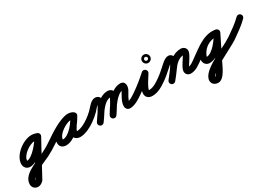

<svg xmlns="http://www.w3.org/2000/svg" viewBox="-62 -1341 3554 2548"><g transform="rotate(-30 1714.5 -67.0)"><path d="M355.1 -283C327.7 -293.6 303.2 -298.5 273.3 -298.5C147.4 -298.5 -31.9 -164.2 -31.9 -28.8C-31.9 21.7 3.9 60.1 55.4 60.1C186.1 60.1 326.7 -115.9 381.7 -218.8C393.4 -240.7 385.1 -268 363.2 -279.7C341.3 -291.4 314 -283.1 302.3 -261.2C267 -195.1 140.6 -29.9 55.4 -29.9C52.8 -29.9 58.1 -22.1 58.1 -28.8C58.1 -112.8 197.2 -208.5 273.3 -208.5C292.2 -208.5 305.9 -205.5 322.9 -199C346.1 -190.1 372.1 -201.7 381 -224.9C389.9 -248.1 378.3 -274.1 355.1 -283ZM302.8 -262.1C208.2 -93.8 120.8 78.5 26.7 247.1C26.6 247.3 28.2 245.1 29.8 242.9C31.3 240.7 32.9 238.5 32.8 238.7C29 242.8 16.4 252.7 16 252.7C15.7 252.7 18.6 254.2 20.6 258.6C20.8 259 21.1 261.4 21.1 259.8C21.1 178.1 263.1 92.2 330.7 57.3C387 28.3 441.8 -3.7 493.8 -40.1C514.2 -54.4 519.1 -82.5 504.9 -102.8C490.6 -123.2 462.5 -128.1 442.2 -113.9C381.2 -71.2 316.2 -35.2 249.4 -2.6C141.1 50.3 -68.9 112.9 -68.9 259.8C-68.9 308.2 -31.3 342.7 16 342.7C48.7 342.7 77.9 322.7 99.2 299.3C99.4 299.2 100.8 297.2 102.3 295.2C103.8 293.1 105.2 291.1 105.3 290.9C199.3 122.4 286.6 -49.8 381.2 -217.9C393.4 -239.6 385.7 -267 364.1 -279.2C342.4 -291.4 315 -283.7 302.8 -262.1Z M431.1 -51.2C445.3 -30.9 473.4 -25.9 493.8 -40.1C562.2 -87.9 751.4 -211.8 835.6 -211.8C845.5 -211.8 856.6 -210.3 864.8 -204.4C888.1 -187.8 912.6 -199.5 925.2 -219C937.7 -238.4 938.3 -265.6 913.6 -279.9C887.5 -295.1 864.9 -301.1 834.3 -301.1C707.4 -301.1 519.1 -169.2 519.1 -34.2C519.1 22.9 558.8 52.3 612.7 52.3C748.2 52.3 874.5 -108.7 933.5 -216.4C947.9 -242.7 935.3 -266.7 915.6 -277.5C895.9 -288.3 869 -285.9 854.5 -259.6C817.4 -191.8 735.3 -109.2 735.3 -31.6C735.3 21.7 782.8 49.7 831 49.7C907.9 49.7 997.4 3.2 1059 -40.2C1079.3 -54.6 1084.1 -82.7 1069.8 -103C1055.4 -123.3 1027.3 -128.1 1007 -113.8C961.6 -81.7 888.1 -40.3 831 -40.3C822.8 -40.3 818.3 -45.5 822.7 -39.1C824.2 -36.9 825.3 -29 825.3 -31.6C825.3 -68.7 910.1 -173.7 933.5 -216.4C947.9 -242.7 935.3 -266.6 915.6 -277.4C895.9 -288.3 868.9 -285.9 854.5 -259.6C814 -185.6 707.9 -37.7 612.7 -37.7C610.1 -37.7 607.5 -37.8 605 -38.1C599.3 -38.7 609.1 -26.7 609.1 -34.2C609.1 -117.3 758.8 -211.1 834.3 -211.1C849.7 -211.1 856.3 -209.1 868.4 -202.1C893.2 -187.7 917 -198.3 928.8 -216.6C940.6 -235 940.4 -261 917.2 -277.6C893.5 -294.5 864.5 -301.8 835.6 -301.8C720.1 -301.8 534.2 -178.1 442.2 -113.9C421.9 -99.7 416.9 -71.6 431.1 -51.2Z M1058.7 -40.1C1099.4 -68.4 1137.4 -100.1 1172.4 -135.2C1194.6 -157.4 1223.9 -200.8 1251.8 -214.8C1252.7 -215.2 1253.6 -215.6 1254.6 -215.6C1256.2 -215.6 1251.3 -216.4 1249.8 -217.2C1245.7 -219.5 1242.2 -227.9 1242.2 -224C1242.2 -191.8 1142.8 -50.6 1117.1 -13.7C1102.9 6.7 1107.9 34.7 1128.3 48.9C1148.7 63.1 1176.7 58.1 1190.9 37.7C1230.6 -19.2 1332.2 -156.2 1332.2 -224C1332.2 -269.5 1301.6 -305.6 1254.6 -305.6C1188.3 -305.6 1139.9 -228.4 1096.6 -186.9C1068.8 -160.2 1038.9 -135.9 1007.3 -113.9C986.9 -99.7 981.9 -71.7 996.1 -51.3C1010.3 -30.9 1038.3 -25.9 1058.7 -40.1ZM1190.9 37.7C1247.4 -43.4 1333.4 -209.6 1442.1 -209.6C1447 -209.6 1437.1 -214 1434.9 -219.8C1434.3 -221.5 1433.8 -226.9 1433.8 -225.1C1433.8 -197.6 1337.3 -50.4 1311.3 -10.6C1297.7 10.2 1303.6 38.1 1324.4 51.7C1345.2 65.3 1373.1 59.4 1386.7 38.6C1424.1 -18.7 1523.8 -161.1 1523.8 -225.1C1523.8 -271.3 1485.6 -299.6 1442.1 -299.6C1288 -299.6 1194.5 -124.8 1117.1 -13.7C1102.9 6.7 1107.9 34.7 1128.3 48.9C1148.7 63.1 1176.7 58.1 1190.9 37.7ZM1387.3 37.6C1432.2 -37.8 1532.8 -209.3 1634.6 -212.9C1637.6 -213 1631.8 -208.8 1622.2 -222.4C1611.4 -237.7 1622.6 -235.5 1608.5 -209.3C1577.4 -151.3 1529.9 -83.2 1529.9 -16.1C1529.9 20.2 1554 50 1592 50C1666 50 1739.9 0.4 1798.5 -39.9C1819 -54 1824.2 -82 1810.1 -102.5C1796 -123 1768 -128.2 1747.5 -114.1C1706.8 -86.1 1644.2 -40 1592 -40C1592.5 -40 1592.9 -40 1593.4 -39.9C1605.3 -39 1617.4 -29.2 1619.7 -17.3C1619.8 -16.7 1619.9 -15.9 1619.9 -16.1C1619.9 -63.4 1664.9 -123.9 1687.9 -166.7C1718.6 -224 1717.1 -305.9 1631.4 -302.9C1486.9 -297.7 1375.4 -118.3 1310 -8.5C1297.3 12.8 1304.2 40.5 1325.6 53.2C1346.9 65.9 1374.6 58.9 1387.3 37.6Z M1798.6 -40C1877.3 -94.3 1954.2 -157.6 2025.1 -221.6C2044.2 -238.8 2033.9 -264 2015.3 -279.4C1996.8 -294.9 1970.2 -300.5 1956.7 -278.6C1911.4 -205 1788.4 -51.4 1854.6 25.8C1874.1 48.5 1903.2 56 1932 56C2019.3 56 2093 8.3 2161.9 -40.2C2182.2 -54.5 2187.1 -82.6 2172.8 -102.9C2158.5 -123.2 2130.4 -128.1 2110.1 -113.8C2058.3 -77.4 1998.2 -34 1932 -34C1909.9 -34 1923.6 -26.7 1925.6 -28.1C1926 -28.4 1926.7 -39.6 1927.5 -42.5C1931.8 -58.8 1939.2 -74.5 1946.8 -89.4C1972 -138.9 2004.3 -184.2 2033.3 -231.4C2046.8 -253.3 2039.3 -276.2 2023.5 -289.3C2007.8 -302.4 1984 -305.7 1964.9 -288.4C1896.8 -227 1822.9 -166.2 1747.4 -114C1727 -99.9 1721.8 -71.9 1736 -51.4C1750.1 -31 1778.1 -25.8 1798.6 -40ZM2096.8 -440.7C2099.4 -441.1 2101.7 -441 2101 -441C2101.7 -441 2102.4 -440.9 2103.1 -440.9C2112.4 -440.2 2120.7 -434.6 2125 -426.3C2126.3 -423.8 2127.2 -421.1 2127.7 -418.2C2128.1 -415.6 2128 -413.3 2128 -414C2128 -414.7 2128.1 -412.4 2127.7 -409.8C2127.2 -406.9 2126.3 -404.2 2125 -401.7C2120.7 -393.4 2112.4 -387.8 2103.1 -387.1C2102.4 -387.1 2101.7 -387 2101 -387C2100.3 -387 2099.6 -387.1 2098.9 -387.1C2089.6 -387.8 2081.3 -393.4 2077 -401.7C2075.7 -404.2 2074.8 -406.9 2074.3 -409.8C2073.9 -412.4 2074 -414.7 2074 -414C2074 -414.7 2074.1 -415.4 2074.1 -416.1C2074.8 -425.4 2080.4 -433.7 2088.7 -438C2091.2 -439.3 2093.9 -440.2 2096.8 -440.7ZM2038 -414C2038 -379.3 2066.3 -351 2101 -351C2135.7 -351 2164 -379.3 2164 -414C2164 -448.7 2135.7 -477 2101 -477C2066.3 -477 2038 -448.7 2038 -414Z M2099 -51.4C2113.2 -30.9 2141.2 -25.9 2161.6 -40C2206.8 -71.3 2247.9 -108 2288.9 -144.5C2303.7 -157.6 2361.5 -211.3 2372.7 -211.3C2375.3 -211.3 2367.5 -212 2365.1 -213C2360.3 -215 2355.9 -218.8 2353.6 -223.6C2353.3 -224.3 2353.1 -226.2 2353.1 -224.4C2353.1 -182.9 2247.3 -57.2 2216.5 -17.6C2201.2 2 2204.8 30.3 2224.4 45.5C2244 60.8 2272.3 57.2 2287.5 37.6C2335.5 -24.1 2443.1 -147.4 2443.1 -224.4C2443.1 -265.3 2416.2 -301.3 2372.7 -301.3C2320.4 -301.3 2265.6 -244.3 2229.1 -211.7C2190.8 -177.7 2152.6 -143.2 2110.4 -114C2089.9 -99.8 2084.9 -71.8 2099 -51.4ZM2287.2 38.1C2320.9 -4.2 2355.6 -46 2386.1 -90.6C2427.8 -151.5 2485.4 -210 2564.2 -210C2564.3 -210 2564.3 -210 2563.7 -210.2C2558.8 -212.1 2555 -216.8 2553.2 -221.5C2552.5 -223.4 2552 -229.5 2552 -227.5C2552 -197.6 2447.7 -79.8 2447.7 -18.6C2447.7 25.3 2479.9 54 2523 54C2597.8 54 2663.7 1.1 2722 -40.3C2742.3 -54.7 2747.1 -82.8 2732.7 -103C2718.3 -123.3 2690.2 -128.1 2670 -113.7C2629.4 -85 2573.9 -36 2523 -36C2520.9 -36 2522.2 -36 2523.5 -35.6C2530.2 -33.2 2536.3 -26.5 2537.6 -19.3C2537.7 -18.5 2537.7 -18.4 2537.7 -18.6C2537.7 -49.8 2642 -166.5 2642 -227.5C2642 -271.2 2606 -300 2564.2 -300C2453.9 -300 2371.2 -228.1 2311.9 -141.4C2282.6 -98.6 2249.1 -58.6 2216.8 -18.1C2201.3 1.4 2204.5 29.7 2223.9 45.2C2243.4 60.7 2271.7 57.5 2287.2 38.1Z M2659.1 -51.3C2673.3 -30.9 2701.4 -25.9 2721.7 -40.1C2815.5 -105.5 2923.5 -202.8 3042.3 -202.8C3054.6 -202.8 3066.4 -201.8 3078.5 -200.3C3103.1 -197.3 3125.6 -214.8 3128.7 -239.5C3131.7 -264.1 3114.2 -286.6 3089.5 -289.7C3073.7 -291.6 3058.3 -292.8 3042.3 -292.8C2899.7 -292.8 2781.7 -191.6 2670.3 -113.9C2649.9 -99.7 2644.9 -71.6 2659.1 -51.3ZM3090.4 -289.5C3075.6 -291.7 3061.2 -292.7 3046.2 -292.7C2922.9 -292.7 2811.7 -228.3 2752.1 -120.3C2737.1 -93.2 2723.1 -60 2723.1 -28.4C2723.1 21.2 2757.4 58 2807.7 58C2948.6 58 3075.3 -112.2 3129.5 -223.3C3140.3 -245.6 3131.1 -272.6 3108.7 -283.5C3086.4 -294.3 3059.4 -285.1 3048.5 -262.7C3012.9 -189.6 2904.3 -32 2807.7 -32C2807.3 -32 2813.1 -22.1 2813.1 -28.4C2813.1 -43.6 2823.8 -64.1 2830.9 -76.9C2874.8 -156.3 2955.6 -202.7 3046.2 -202.7C3056.9 -202.7 3067.1 -202 3077.6 -200.5C3102.2 -196.9 3125 -214 3128.5 -238.6C3132.1 -263.2 3115 -286 3090.4 -289.5ZM3108.9 -283.3C3086.7 -294.4 3059.7 -285.2 3048.7 -262.9C2997.7 -159.9 2946.8 -56.9 2895.7 46C2895.7 46 2895.9 45.6 2896.1 45.2C2896.3 44.9 2896.5 44.5 2896.5 44.5C2873 87.5 2796 252.1 2774.8 252.1C2767 252.1 2766.2 247.6 2770.5 254C2771.8 255.9 2773 262.6 2773 260.4C2773 185.3 3151.4 20.5 3237.9 -40.2C3258.2 -54.5 3263.1 -82.5 3248.8 -102.9C3234.5 -123.2 3206.5 -128.1 3186.1 -113.8C3057.9 -23.8 2683 101 2683 260.4C2683 311.8 2727.2 342.1 2774.8 342.1C2873.7 342.1 2933.1 165.5 2975.5 87.5C2975.5 87.5 2975.7 87.1 2975.9 86.8C2976.1 86.4 2976.3 86 2976.3 86C3027.4 -17 3078.4 -120 3129.3 -223.1C3140.4 -245.3 3131.2 -272.3 3108.9 -283.3Z M3175.3 -49.6C3189.7 -29.3 3217.8 -24.6 3238.1 -39C3322.4 -98.9 3412.3 -158.5 3485.1 -232.4C3502.5 -250.2 3502.3 -278.7 3484.6 -296.1C3466.8 -313.5 3438.3 -313.3 3420.9 -295.6C3352 -225.5 3265.9 -169.2 3185.9 -112.3C3165.7 -97.9 3160.9 -69.9 3175.3 -49.6Z"/></g></svg>

Font: FRB American Cursive Guidelines Arrows Black
Style: Bold Italic
Weight: 900
Italic angle: -25°
Version: Version 2.0;Modular Font Editor K font №1